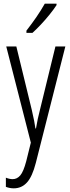

<svg xmlns="http://www.w3.org/2000/svg" viewBox="-20 -785 383 1046"><path d="M14 -532H69L153 -187Q162 -148 166 -127Q170 -106 173 -85H176Q181 -114 186 -138Q191 -162 198 -188L282 -532H336L175 103Q156 177 127 209Q98 241 55 241Q44 241 33.5 239Q23 237 12 233V183Q32 191 49 191Q73 191 90.5 170.5Q108 150 123 93L148 -8ZM288 -757Q273 -734 250 -705.5Q227 -677 202 -650.5Q177 -624 157 -606H124V-618Q155 -658 179 -693Q203 -728 224 -765H288Z"/></svg>

Font: Noto Sans Khmer ExtraCondensed Light
Style: Regular
Weight: 300
Width: 2
Designer: Danh Hong and the Monotype Design Team
Foundry: Monotype Imaging Inc.
Version: Version 2.004; ttfautohint (v1.8.4.7-5d5b)